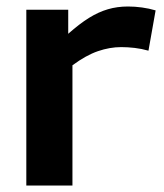

<svg xmlns="http://www.w3.org/2000/svg" viewBox="-20 -571 504 591"><path d="M190 -541V-467Q225 -498 254 -516Q283 -534 312 -542.5Q341 -551 374 -551Q395 -551 417 -548Q439 -545 459 -539L437 -415Q416 -421 394.5 -423.5Q373 -426 353 -426Q318 -426 281.5 -413.5Q245 -401 203 -370V0H61V-541Z"/></svg>

Font: Georama SemiExpanded SemiBold
Style: Regular
Weight: 600
Width: 6
Designer: Jean-Baptiste Levee
Foundry: Production Type
Version: Version 1.001